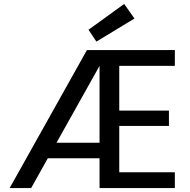

<svg xmlns="http://www.w3.org/2000/svg" viewBox="-20 -954 965 974"><path d="M29 0 421 -700H867V-620H585V-393H837V-315H585V-80H867V0H485V-620L138 0ZM167 -151 209 -230H531V-151ZM469 -743 429 -803 610 -934 662 -860Z"/></svg>

Font: DM Sans 9pt Medium
Style: Regular
Weight: 500
Version: Version 4.004;gftools[0.9.30]